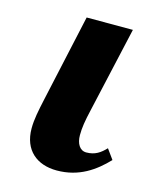

<svg xmlns="http://www.w3.org/2000/svg" viewBox="-89 -600 555 674"><g transform="rotate(15 189.0 -263.0)"><path d="M180 10C261 10 316 -30 360 -76L334 -112C315 -92 296 -78 264 -78C240 -78 227 -101 227 -131C227 -158 231 -183 241 -226L311 -536H143L74 -222C64 -176 57 -143 57 -110C57 -31 108 10 180 10Z"/></g></svg>

Font: Noto Serif SemiCondensed Extra
Style: Italic
Weight: 800
Width: 4
Italic angle: -12°
Designer: Monotype Design Team
Foundry: Monotype Imaging Inc.
Version: Version 1.901